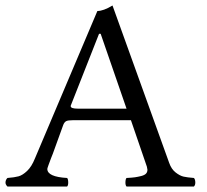

<svg xmlns="http://www.w3.org/2000/svg" viewBox="-20 -678 751 698"><path d="M263 -283H440L346 -555H340L238 -296Q237 -295 237 -292Q237 -283 263 -283ZM172 -119Q171 -117 166 -104Q161 -91 156.5 -78.5Q152 -66 152 -64Q152 -35 224 -31Q228 -27 228 -14Q228 -4 224 0H183H96Q96 0 35 0Q35 0 7 0Q0 -7 0 -14Q0 -24 7 -31Q33 -33 47.5 -37Q62 -41 78.5 -56.5Q95 -72 107 -102L334 -638Q356 -638 389 -658L595 -86Q603 -63 618.5 -51Q634 -39 647 -36Q660 -33 685 -31Q690 -26 690 -14Q690 -5 685 0H649H571H482H440Q436 -4 436 -14Q436 -27 440 -31Q460 -32 470.5 -33.5Q481 -35 493 -38Q505 -41 510.5 -46.5Q516 -52 516 -61Q516 -64 514 -72L456 -241H245Q227 -241 220.5 -237.5Q214 -234 210 -224Z"/></svg>

Font: Fedorovsk Unicode
Style: Medium
Weight: 500
Designer: Aleksandr Andreev and Nikita Simmons
Version: Version 3.2